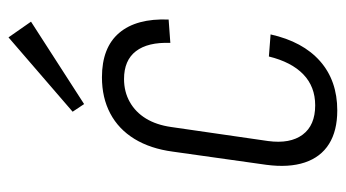

<svg xmlns="http://www.w3.org/2000/svg" viewBox="-201 -606 814 452"><g transform="rotate(-90 206.0 -380.0)"><path d="M172 7Q124 7 93 -12.5Q62 -32 49.5 -69.5Q37 -107 44 -160L75 -380Q82 -433 105 -470.5Q128 -508 165 -527.5Q202 -547 250 -547Q320 -547 354.5 -506.5Q389 -466 386 -390L331 -386Q333 -439 311.5 -467Q290 -495 246 -495Q216 -495 192 -481.5Q168 -468 153 -443.5Q138 -419 133 -384L100 -156Q93 -104 115 -74.5Q137 -45 184 -45Q228 -45 257 -73Q286 -101 299 -154L351 -150Q334 -74 288 -33.5Q242 7 172 7ZM381 -714 187 -589 169 -616 344 -767Z"/></g></svg>

Font: Pathway Extreme Condensed Thin
Style: Italic
Weight: 250
Width: 3
Italic angle: -8°
Version: Version 1.001;gftools[0.9.26]